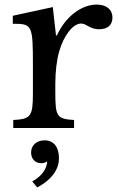

<svg xmlns="http://www.w3.org/2000/svg" viewBox="-20 -560 517 840"><path d="M222 -159V-193C222 -246 228 -297 239 -335C259 -405 299 -457 335 -457C359 -457 372 -432 414 -432C451 -432 472 -451 472 -483C472 -518 446 -540 403 -540C335 -540 265 -485 229 -405H225L211 -529L36 -491V-456C122 -456 124 -451 124 -269V-152C124 -51 115 -39 38 -35V0H304V-35C228 -40 222 -49 222 -159ZM121 234 143 260C212 223 238 176 238 133C238 83 215 54 175 54C140 54 116 76 116 107C116 135 134 154 160 154C171 154 180 151 186 146C186 175 166 209 121 234Z"/></svg>

Font: Libre Baskerville
Style: Regular
Weight: 400
Designer: Pablo Impallari, Rodrigo Fuenzalida
Foundry: Pablo Impallari, Rodrigo Fuenzalida
Version: Version 1.051;Glyphs 3.2.3 (3260)